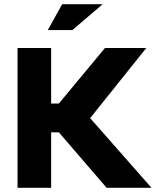

<svg xmlns="http://www.w3.org/2000/svg" viewBox="-20 -900 764 920"><path d="M64 -670V0H225V-266H262L491 0H706L412 -334L681 -670H483L262 -404H225V-670ZM209 -756H327L472 -880H278Z"/></svg>

Font: LT Wave Alt Black
Style: Regular
Weight: 900
Designer: Daniel Lyons
Version: Version 2.5 (Glyphs App)